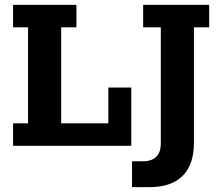

<svg xmlns="http://www.w3.org/2000/svg" viewBox="-20 -603 913 794"><path d="M34 0V-93H96V-490H34V-583H296V-490H233V-93H428V-241H523V0ZM597 171H526V64H570Q608 64 626.5 45Q645 26 645 -9V-490H572V-583H845V-490H782V-12Q782 77 735.5 124Q689 171 597 171Z"/></svg>

Font: Rokkitt SemiBold
Style: Bold
Weight: 700
Version: Version 3.103